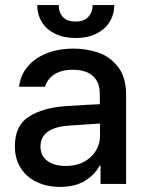

<svg xmlns="http://www.w3.org/2000/svg" viewBox="-20 -730 583 762"><path d="M237.3 -308.6Q270.5 -311 309.8 -313.2Q349.1 -315.4 376.5 -316.4L376 -358.4Q376 -403.8 348.6 -428.5Q321.3 -453.1 268.6 -453.1Q224.1 -453.1 195.8 -434.8Q167.5 -416.5 159.2 -385.7H55.7Q60.5 -429.7 88.4 -464.1Q116.2 -498.5 163.8 -517.8Q211.4 -537.1 272.5 -537.1Q322.8 -537.1 369.4 -521.5Q416 -505.9 448.2 -464.8Q480.5 -423.8 480.5 -352.5V0H378.9V-72.3H375Q356.9 -37.1 317.6 -12.7Q278.3 11.7 217.8 11.7Q167 11.7 126.5 -7.3Q85.9 -26.4 62.5 -62.7Q39.1 -99.1 39.1 -149.4Q39.1 -231.9 94.7 -267.1Q150.4 -302.2 237.3 -308.6ZM241.2 -71.3Q282.2 -71.3 313 -87.6Q343.8 -104 360.4 -131.6Q377 -159.2 377 -191.4L376.5 -239.7L252 -231.4Q198.7 -227.5 169.7 -207.3Q140.6 -187 140.6 -148.4Q140.6 -111.3 168.2 -91.3Q195.8 -71.3 241.2 -71.3ZM280.3 -579.1Q234.4 -579.1 199.7 -595.7Q165 -612.3 146.5 -641.8Q127.9 -671.4 127.9 -710H212.9Q212.9 -681.6 229.2 -663.1Q245.6 -644.5 280.3 -644.5Q314 -644.5 330.8 -663.3Q347.7 -682.1 347.7 -710H433.6Q433.1 -671.4 414.3 -641.8Q395.5 -612.3 360.8 -595.7Q326.2 -579.1 280.3 -579.1Z"/></svg>

Font: WEMIX Pretendard Medium
Style: Regular
Weight: 500
Designer: Base glyphs from Inter by Rasmus Andersson; Hangeul glyphs from Noto Sans CJK(Source Han Sans) by Jang Soo-young and Kan
Foundry: Kil Hyung-jin
Version: Version 1.000